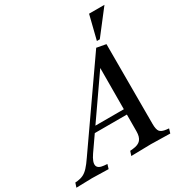

<svg xmlns="http://www.w3.org/2000/svg" viewBox="-281 -1095 1189 1254"><g transform="rotate(-30 313.5 -468.5)"><path d="M-69 3 -58 -30 -43 -31Q-17 -34 3 -43.5Q23 -53 43 -74.5Q63 -96 88 -133L500 -724L570 -711V-109Q570 -67 582.5 -51.5Q595 -36 630 -32L649 -30L639 3L495 0L345 3L356 -30L377 -32Q419 -36 437 -57Q455 -78 455 -120L457 -628L492 -647L137 -136Q104 -88 109.5 -62Q115 -36 160 -32L184 -30L174 3L50 0ZM196 -246 221 -286H494L486 -246ZM526 -760 571 -940H687L548 -760Z"/></g></svg>

Font: Baskervville SemiBold
Style: Italic
Weight: 600
Italic angle: -18°
Version: Version 1.100